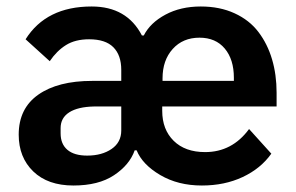

<svg xmlns="http://www.w3.org/2000/svg" viewBox="-20 -554 904 586"><path d="M204.1 12.2Q126 12.2 81.5 -30.8Q37.1 -73.7 37.1 -143.1Q37.1 -223.1 96.9 -265.1Q156.7 -307.1 261.2 -307.1H350.1V-340.8Q350.1 -385.7 325.9 -409.9Q301.8 -434.1 252 -434.1Q209.5 -434.1 181.2 -416.3Q152.8 -398.4 131.8 -367.2L58.1 -434.1Q121.1 -534.2 259.8 -534.2Q367.2 -534.2 413.1 -445.8H418.9Q438.5 -484.4 484.9 -509.3Q531.2 -534.2 592.8 -534.2Q650.9 -534.2 696 -513.4Q741.2 -492.7 768.8 -456.3Q796.4 -419.9 810.3 -373Q824.2 -326.2 824.2 -271V-229H475.1V-215.8Q475.1 -158.7 510 -124.3Q544.9 -89.8 606 -89.8Q688.5 -89.8 740.2 -160.2L808.1 -85Q775.9 -39.6 720.7 -13.7Q665.5 12.2 596.2 12.2Q523.4 12.2 469 -19.8Q414.6 -51.8 397 -95.2H391.1Q375.5 -50.8 328.1 -19.3Q280.8 12.2 204.1 12.2ZM476.1 -307.1H693.8V-316.9Q693.8 -372.6 666 -405.8Q638.2 -439 588.9 -439Q538.1 -439 507.1 -404.5Q476.1 -370.1 476.1 -314.9ZM246.1 -79.1Q291 -79.1 320.6 -99.4Q350.1 -119.6 350.1 -155.8V-229H267.1Q217.8 -228 191.4 -211.2Q165 -194.3 165 -163.1V-147Q165 -114.3 185.8 -96.7Q206.5 -79.1 246.1 -79.1Z"/></svg>

Font: Anuphan SemiBold
Style: Bold
Weight: 600
Designer: Mike Abbink, Paul van der Laan, Pieter van Rosmalen, Mint Tantisuwanna
Foundry: Bold Monday; Cadson Demak
Version: Version 3.002;hotconv 1.0.109;makeotfexe 2.5.65596